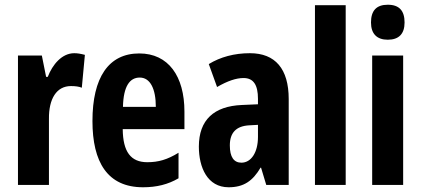

<svg xmlns="http://www.w3.org/2000/svg" viewBox="-20 -782 1782 812"><path d="M294 -557C242 -557 202 -509 182 -457H175L157 -547H56V0H187V-279C186 -364 219 -418 280 -418C299 -418 314 -416 326 -411L339 -550C320 -555 307 -557 294 -557Z M569 -556C439 -556 371 -454 371 -270C371 -97 434 10 585 10C642 10 691 -2 735 -28V-136C688 -107 650 -96 603 -96C533 -96 500 -140 499 -236H760V-310C760 -460 692 -556 569 -556ZM571 -454C615 -454 639 -407 639 -330H500C502 -418 529 -454 571 -454Z M1037 -557C971 -557 912 -541 863 -511L898 -414C943 -440 979 -452 1010 -452C1052 -452 1071 -423 1071 -364V-341L1003 -338C885 -333 821 -275 821 -162C821 -74 857 10 947 10C1011 10 1049 -17 1082 -73H1084L1106 0H1201V-363C1201 -491 1144 -557 1037 -557ZM1034 -252 1071 -254V-203C1071 -137 1042 -94 1001 -94C969 -94 952 -118 952 -167C952 -221 979 -249 1034 -252Z M1442 0V-760H1312V0Z M1620 -762C1572 -762 1549 -737 1549 -687C1549 -639 1574 -614 1620 -614C1667 -614 1691 -639 1691 -687C1691 -736 1669 -762 1620 -762ZM1685 -547H1554V0H1685Z"/></svg>

Font: Noto Sans Georgian ExtraCondensed Bold
Style: Regular
Weight: 700
Width: 2
Designer: Monotype Design Team, Akaki Razmadze
Foundry: Google LLC
Version: Version 2.005